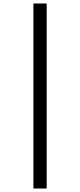

<svg xmlns="http://www.w3.org/2000/svg" viewBox="-20 -819 458 1098"><path d="M171 -799V259H247V-799Z"/></svg>

Font: Noto Serif Sinhala ExtraCondensed ExtraBold
Style: Regular
Weight: 800
Width: 2
Designer: Jelle Bosma - Monotype Design Team
Foundry: Monotype Imaging Inc.
Version: Version 2.007